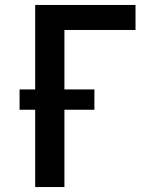

<svg xmlns="http://www.w3.org/2000/svg" viewBox="-20 -755 640 775"><path d="M122 0V-312H59V-394H122V-735H527V-634H240V-394H361V-312H240V0Z"/></svg>

Font: Iosevka SS04 Extended
Style: Bold
Weight: 700
Width: 7
Monospace: yes
Designer: Belleve Invis
Foundry: Belleve Invis
Version: Version 19.0.0; ttfautohint (v1.8.4)